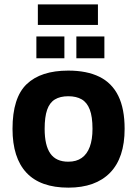

<svg xmlns="http://www.w3.org/2000/svg" viewBox="-20 -847 630 882"><path d="M294.1 15Q165.9 15 101.7 -53.4Q37.5 -121.9 37.5 -255Q37.5 -398.3 102.6 -460.5Q167.7 -522.7 293.5 -522.7Q378.7 -522.7 436.4 -494.4Q494 -466.1 523.3 -406.9Q552.5 -347.7 552.5 -255Q552.5 -122.2 485.7 -53.6Q418.8 15 294.1 15ZM293.8 -104.2Q331 -104.2 355.5 -121.6Q380.1 -139 392.5 -172.7Q404.9 -206.3 404.9 -255Q404.9 -311.2 392.3 -343.8Q379.8 -376.5 355.1 -390.7Q330.4 -404.9 293.8 -404.9Q256.2 -404.9 232 -390.1Q207.8 -375.3 196.5 -342.6Q185.1 -310 185.1 -255Q185.1 -178.9 211.4 -141.6Q237.6 -104.2 293.8 -104.2ZM330.8 -579.4V-679.4H459.5V-579.4ZM147.1 -579.4V-679.4H275.8V-579.4ZM153.9 -732.6V-826.9H429.9V-732.6Z"/></svg>

Font: Maven Pro
Style: Regular
Weight: 400
Designer: Joe Prince
Foundry: Joe Prince
Version: Version 2.103